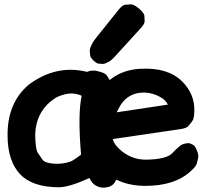

<svg xmlns="http://www.w3.org/2000/svg" viewBox="-20 -830 952 879"><path d="M389.6 -15.1Q400.9 11.2 423.3 22Q444.8 33.2 472.2 26.9Q495.1 22 506.3 3.9Q517.6 -12.7 513.2 -36.1Q509.8 -54.7 495.6 -79.1Q472.7 -119.6 474.1 -222.7Q476.6 -356.9 486.3 -411.6Q492.2 -446.8 484.6 -459.2Q477.1 -471.7 469.5 -483.9Q461.9 -496.1 428.7 -503.9Q400.4 -511.2 378.4 -501Q238.3 -535.6 112.8 -443.4Q13.2 -359.9 14.6 -209Q15.1 -93.8 71.3 -33.2Q127.9 27.3 251 27.3Q297.4 26.9 389.6 -15.1ZM228 -80.6Q185.1 -83.5 174.3 -99.4Q163.6 -115.2 152.8 -130.9Q142.1 -146.5 141.1 -215.8Q145.5 -320.3 227.5 -377.4Q246.6 -391.1 280.3 -398.9Q318.4 -407.7 354 -391.6Q335.4 -308.1 351.1 -122.1Q315.4 -94.7 302.2 -90.3Q268.1 -78.1 228 -80.6ZM805.7 -238.8Q835.4 -243.2 843.8 -254.2Q852.1 -265.1 860.4 -275.9Q868.7 -286.6 869.6 -319.8Q872.6 -399.4 813 -458Q748 -522 622.1 -515.1Q500.5 -508.3 433.6 -409.7Q381.3 -332.5 381.3 -231.9Q381.8 -106.9 465.8 -37.6Q536.1 20 642.1 21Q779.8 22 854.5 -47.4Q877.9 -68.8 881.1 -82Q884.3 -95.2 887.5 -108.4Q890.6 -121.6 877.9 -149.4Q871.1 -163.6 864.3 -166.7Q857.4 -169.9 850.6 -173.1Q843.8 -176.3 828.1 -172.9Q814 -169.9 807.4 -164.6Q800.8 -159.2 793.9 -153.6Q787.1 -147.9 769 -128.9Q741.7 -100.1 647.9 -99.1Q586.4 -98.6 536.6 -138.7Q502.4 -166.5 496.6 -193.4ZM535.2 -354Q572.8 -406.2 637.2 -406.2Q680.2 -406.2 718.8 -382.8Q739.3 -370.1 748.5 -351.1L514.6 -315.9Q528.8 -344.7 535.2 -354ZM614.7 -792Q591.3 -811 578.6 -810.1Q565.9 -809.1 553 -808.1Q540 -807.1 521.5 -783.7L419.9 -656.7Q405.3 -638.2 401.6 -629.6Q397.9 -621.1 394 -612.3Q390.1 -603.5 391.1 -594.5Q392.1 -585.4 392.8 -576.2Q393.6 -566.9 407.7 -553.2Q421.9 -539.6 430.4 -538.8Q439 -538.1 447.5 -537.4Q456.1 -536.6 464.1 -540.5Q472.2 -544.4 480 -548.3Q487.8 -552.2 502.4 -567.4Q504.9 -570.3 507.8 -573.2L623.5 -700.2Q642.6 -720.7 642.1 -732.9Q641.6 -745.1 641.1 -757.1Q640.6 -769 620.1 -787.6Q617.7 -789.6 614.7 -792Z"/></svg>

Font: Comic Relief
Style: Bold
Weight: 700
Designer: Jeff Davis
Foundry: Loudifier
Version: Version 1.200; ttfautohint (v1.8.4.7-5d5b)